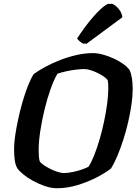

<svg xmlns="http://www.w3.org/2000/svg" viewBox="-20 -1003 736 1023"><path d="M283 0Q253 0 219.5 -11.5Q186 -23 156 -39.5Q126 -56 103.5 -74.5Q81 -93 72 -107Q63 -122 59 -146.5Q55 -171 55 -211Q55 -241 61 -281.5Q67 -322 77 -368.5Q87 -415 100 -460Q113 -505 128 -543.5Q143 -582 159 -608Q185 -627 222 -647Q259 -667 301.5 -683.5Q344 -700 388.5 -710Q433 -720 476 -720Q500 -720 529 -712Q558 -704 586.5 -691Q615 -678 637.5 -661.5Q660 -645 671 -629Q679 -611 683 -585Q687 -559 687 -528Q687 -491 680.5 -446Q674 -401 663 -353Q652 -305 637 -258.5Q622 -212 605.5 -172.5Q589 -133 571 -105Q542 -82 494.5 -57.5Q447 -33 392 -16.5Q337 0 283 0ZM320 -81Q341 -81 367.5 -86.5Q394 -92 417 -100Q440 -108 452 -115Q468 -140 483 -178.5Q498 -217 511.5 -263.5Q525 -310 535 -358Q545 -406 551 -451Q557 -496 557 -532Q557 -544 556.5 -555Q556 -566 554 -574Q551 -582 537.5 -592Q524 -602 504.5 -612Q485 -622 465 -628.5Q445 -635 429 -635Q408 -635 381.5 -631.5Q355 -628 330 -622.5Q305 -617 286 -610Q267 -578 249 -527Q231 -476 217 -418Q203 -360 194.5 -304Q186 -248 186 -205Q186 -188 187 -172.5Q188 -157 191 -145Q196 -135 212 -124Q228 -113 248 -103Q268 -93 287.5 -87Q307 -81 320 -81ZM428 -769Q416 -773 405.5 -782Q395 -791 391 -798Q426 -852 460.5 -894Q495 -936 522 -959.5Q549 -983 560 -983Q570 -983 583 -972.5Q596 -962 606.5 -945.5Q617 -929 620 -911ZM440 -769Q429 -772 418 -781Q407 -790 404 -798Q442 -853 476 -895Q510 -937 536 -960Q562 -983 573 -983Q582 -983 595 -973Q608 -963 619 -946.5Q630 -930 632 -911Z"/></svg>

Font: Texturina Medium 12pt
Style: Bold Italic
Weight: 700
Italic angle: -11°
Version: Version 1.002